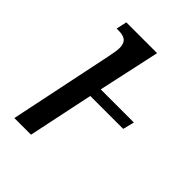

<svg xmlns="http://www.w3.org/2000/svg" viewBox="-163 -618 701 701"><g transform="rotate(45 187.5 -268.0)"><path d="M118 -404 34 0H120L173 -253H343L354 -297H183L235 -536H76L67 -495H75C103 -495 125 -489 125 -452C125 -442 122 -423 118 -404Z"/></g></svg>

Font: Noto Serif ExtraCondensed
Style: Italic
Weight: 400
Width: 2
Italic angle: -12°
Designer: Monotype Design Team
Foundry: Monotype Imaging Inc.
Version: Version 2.014